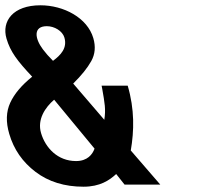

<svg xmlns="http://www.w3.org/2000/svg" viewBox="-106 -697 796 726"><path d="M333.3 -39 365 1H500L388.5 -128C401.3 -202.5 403.2 -283.2 376.9 -373H278.2L280.7 -360C289.7 -308.2 294.7 -284 288.4 -244L170.8 -381C201.9 -411.7 224.6 -440 239.1 -466C253.6 -492 256.2 -521 246.8 -553C224.3 -629.9 134.8 -677 46.8 -677C-56.3 -677 -100.8 -617.4 -81.4 -551C-66.9 -501.4 -40.6 -466.9 15.7 -407C-24.1 -375 -51.8 -342.2 -67.3 -308.5C-82.9 -274.8 -84.2 -235.7 -71.1 -191C-54 -132.3 -20.8 -84.3 28.5 -47C77.7 -9.7 138.2 9 209.8 9C271.8 9 308.1 -15.4 333.3 -39ZM71.1 -598C99.7 -598 130.2 -580 137.5 -555C149.1 -515.1 123.7 -488.7 94.4 -467C79.1 -482.3 66.3 -496.8 56.1 -510.5C24.5 -552.6 19.6 -598 71.1 -598ZM181.5 -88C112 -88 65.6 -138.1 49.2 -194C34.1 -245.7 65.1 -291 98.7 -320L251.5 -135C243.7 -113.4 224.9 -88 181.5 -88Z"/></svg>

Font: Din Kursivschrift
Style: BreitLeft
Weight: 400
Version: Version 1.089